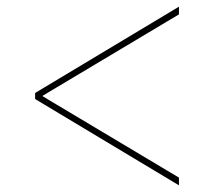

<svg xmlns="http://www.w3.org/2000/svg" viewBox="-20 -592 640 574"><path d="M515 -38 85 -296V-314L515 -572V-549L108 -306V-304L515 -61Z"/></svg>

Font: IBM Plex Sans Thin
Style: Regular
Weight: 100
Designer: Mike Abbink, Paul van der Laan, Pieter van Rosmalen
Foundry: Bold Monday
Version: Version 3.0